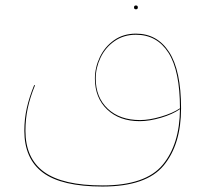

<svg xmlns="http://www.w3.org/2000/svg" viewBox="-20 -447 761 702"><path d="M642 -51Q642 81 578.5 158Q515 235 355 235Q206 235 137.5 184.5Q69 134 69 31Q69 -12 78 -52Q87 -92 105 -136L108 -135Q90 -91 81.5 -51.5Q73 -12 73 31Q73 132 141 181.5Q209 231 355 231Q512 231 574.5 156Q637 81 638 -48Q611 -29 568.5 -16.5Q526 -4 491 -4Q417 -4 372 -46.5Q327 -89 327 -160Q327 -200 345 -238Q363 -276 397 -300Q431 -324 477 -324Q555 -324 598.5 -256.5Q642 -189 642 -51ZM492 -8Q526 -8 568.5 -20.5Q611 -33 638 -51Q638 -188 596 -254Q554 -320 477 -320Q432 -320 398.5 -296.5Q365 -273 347.5 -236Q330 -199 330 -160Q330 -91 374 -49.5Q418 -8 492 -8ZM470 -420Q470 -427 477 -427Q484 -427 484 -420Q484 -413 477 -413Q470 -413 470 -420Z"/></svg>

Font: FiraGO Four
Style: Regular
Weight: 100
Designer: bBox Type
Foundry: bBox Type GmbH
Version: Version 1.001